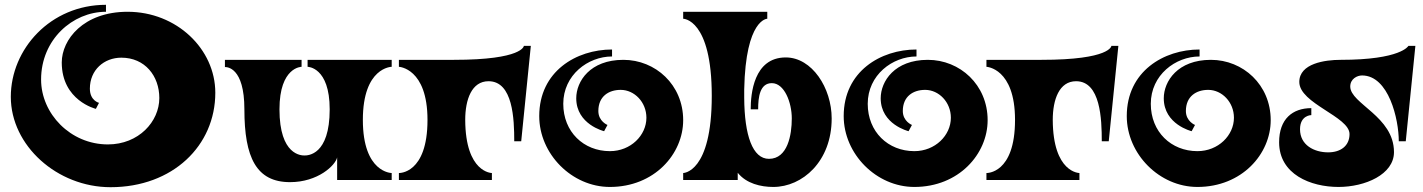

<svg xmlns="http://www.w3.org/2000/svg" viewBox="-20 -749 5920 799"><path d="M429 -148C273 -148 151 -276 151 -418C151 -584 282 -700 421 -700V-729C190 -729 25 -545 25 -346C25 -143 218 30 440 30C699 30 876 -143 876 -363C876 -545 715 -700 511 -700C327 -700 237 -584 237 -489C237 -330 379 -296 379 -296L392 -321C392 -321 354 -330 354 -380C354 -458 413 -509 485 -509C583 -509 643 -433 643 -341C643 -243 557 -148 429 -148Z M916 -470C924 -470 997 -470 997 -294C997 -93 1047 9 1187 9C1303 9 1376 -61 1383 -94V0H1610V-29C1610 -29 1490 -29 1490 -250C1490 -470 1610 -471 1610 -471V-500H1260V-471C1260 -471 1352 -471 1352 -294C1352 -102 1260 -102 1247 -102C1235 -102 1143 -102 1143 -294C1143 -471 1235 -471 1235 -471V-500H916Z M2160 -558C2160 -558 2157 -500 1869 -500H1640V-471C1640 -471 1759 -466 1759 -250C1759 -24 1640 -29 1640 -29V0H2027V-29C2027 -29 1917 -29 1916 -250C1916 -335 1943 -411 2013 -411C2115 -411 2120 -253 2120 -161H2149L2189 -558Z M2574 -500C2436 -500 2378 -411 2378 -340C2378 -231 2494 -203 2494 -203L2508 -229C2508 -229 2470 -244 2470 -287C2470 -348 2513 -375 2563 -375C2620 -375 2670 -324 2670 -259C2670 -186 2605 -120 2518 -120C2409 -120 2324 -200 2324 -317C2324 -437 2427 -514 2527 -514V-543C2378 -543 2224 -452 2224 -266C2224 -108 2360 29 2518 29C2703 29 2823 -108 2823 -249C2823 -396 2708 -500 2574 -500Z M3050 0V-30C3086 15 3146 29 3198 29C3319 29 3441 -77 3441 -256C3441 -383 3359 -510 3250 -510C3116 -510 3104 -357 3104 -294H3135C3135 -345 3142 -403 3192 -403C3244 -403 3275 -323 3275 -256C3275 -188 3258 -88 3180 -88C3112 -88 3078 -185 3077 -342V-377C3083 -671 3173 -671 3173 -671V-700H2823V-671C2823 -671 2942 -671 2942 -350C2942 -29 2823 -29 2823 -29V0Z M3841 -500C3703 -500 3645 -411 3645 -340C3645 -231 3761 -203 3761 -203L3775 -229C3775 -229 3737 -244 3737 -287C3737 -348 3780 -375 3830 -375C3887 -375 3937 -324 3937 -259C3937 -186 3872 -120 3785 -120C3676 -120 3591 -200 3591 -317C3591 -437 3694 -514 3794 -514V-543C3645 -543 3491 -452 3491 -266C3491 -108 3627 29 3785 29C3970 29 4090 -108 4090 -249C4090 -396 3975 -500 3841 -500Z M4605 -558C4605 -558 4602 -500 4314 -500H4085V-471C4085 -471 4204 -466 4204 -250C4204 -24 4085 -29 4085 -29V0H4472V-29C4472 -29 4362 -29 4361 -250C4361 -335 4388 -411 4458 -411C4560 -411 4565 -253 4565 -161H4594L4634 -558Z M5019 -500C4881 -500 4823 -411 4823 -340C4823 -231 4939 -203 4939 -203L4953 -229C4953 -229 4915 -244 4915 -287C4915 -348 4958 -375 5008 -375C5065 -375 5115 -324 5115 -259C5115 -186 5050 -120 4963 -120C4854 -120 4769 -200 4769 -317C4769 -437 4872 -514 4972 -514V-543C4823 -543 4669 -452 4669 -266C4669 -108 4805 29 4963 29C5148 29 5268 -108 5268 -249C5268 -396 5153 -500 5019 -500Z M5841 -558C5841 -558 5811 -500 5559 -500C5494 -500 5387 -485 5387 -408C5387 -318 5596 -264 5596 -191C5596 -142 5559 -115 5507 -115C5449 -115 5390 -145 5390 -211C5390 -270 5437 -270 5437 -270V-299C5359 -299 5303 -254 5303 -157C5303 -23 5435 29 5550 29C5661 29 5781 -23 5781 -116C5781 -265 5599 -317 5599 -389C5599 -421 5628 -435 5648 -435C5759 -435 5801 -253 5801 -161H5830L5870 -558Z"/></svg>

Font: Ouroboros
Style: Regular
Weight: 400
Designer: Ariel Martín Pérez
Foundry: Velvetyne Type Foundry
Version: Version 2.001;hotconv 1.0.109;makeotfexe 2.5.65596